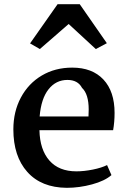

<svg xmlns="http://www.w3.org/2000/svg" viewBox="-20 -887 615 920"><path d="M44 0ZM529 -346Q529 -302 522 -263H169Q171 -170 216.5 -118Q262 -66 346 -66Q383 -66 425 -74.5Q467 -83 493 -96L514 -48Q482 -20 421 -3.5Q360 13 300 13Q178 12 111 -63Q44 -138 44 -267Q44 -352 80 -419.5Q116 -487 180 -525Q244 -563 326 -563Q422 -563 475.5 -506Q529 -449 529 -346ZM170 -329H404Q405 -340 405 -362Q405 -436 373 -466Q353 -504 303 -504Q248 -504 212.5 -459Q177 -414 170 -329ZM256 -867H362L492 -680L439 -652L309 -772L171 -652L124 -679Z"/></svg>

Font: Martel
Style: Bold
Weight: 700
Designer: Dan Reynolds
Foundry: Dan Reynolds
Version: Version 1.001; ttfautohint (v1.1) -l 5 -r 5 -G 72 -x 0 -D la